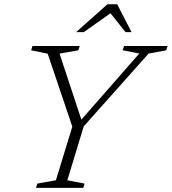

<svg xmlns="http://www.w3.org/2000/svg" viewBox="-20 -904 826 924"><path d="M650.5 -646.5 570 -662 577 -682.5H786.5L780 -662L695 -646L383 -296L304 -36.5L387 -20.5L381 0H153.5L159.5 -20.5L249 -36.5L328 -294.5L209.5 -645.5L130 -662L136 -682.5H363.5L357 -662L266.5 -646L376.5 -313.5H358.5ZM346.5 -749.5 497 -883.5H544L613 -749.5H584L506 -847.5H522L383.5 -749.5Z"/></svg>

Font: Newsreader Light
Style: Italic
Weight: 300
Italic angle: -17°
Designer: Hugues Gentile
Foundry: Production Type
Version: Version 1.003